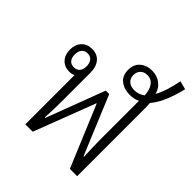

<svg xmlns="http://www.w3.org/2000/svg" viewBox="-208 -919 1063 1063"><g transform="rotate(45 323.5 -388.0)"><path d="M158 0V-385Q143 -378 124 -378Q86 -378 63 -402.5Q40 -427 40 -467Q40 -507 62.5 -532Q85 -557 125 -557Q166 -557 188.5 -530Q211 -503 211 -455V-230Q211 -196 210 -164.5Q209 -133 207 -103H211L341 -447H368L511 -103H515Q514 -134 512.5 -164.5Q511 -195 511 -230V-537Q485 -524 451 -524Q407 -524 377 -547Q347 -570 347 -616Q347 -659 374.5 -683Q402 -707 444 -707Q484 -707 512 -685.5Q540 -664 549 -629Q565 -658 577 -696Q589 -734 597 -776L646 -763Q633 -705 612 -655Q591 -605 562 -571Q563 -561 563.5 -550.5Q564 -540 564 -530V0H507L356 -361H354L216 0ZM450 -560Q469 -560 484 -565.5Q499 -571 512 -580Q510 -622 492.5 -646.5Q475 -671 443 -671Q418 -671 403 -656Q388 -641 388 -616Q388 -590 405 -575Q422 -560 450 -560ZM124 -413Q147 -413 159 -427.5Q171 -442 171 -467Q171 -492 159 -507Q147 -522 124 -522Q102 -522 90 -507Q78 -492 78 -467Q78 -442 90 -427.5Q102 -413 124 -413Z"/></g></svg>

Font: Noto Sans Thai Looped SemiCondensed Light
Style: Regular
Weight: 300
Width: 4
Designer: Sasikarn Vongin, Ben Mitchell
Foundry: The Fontpad Ltd
Version: Version 1.001; ttfautohint (v1.8.4.7-5d5b)